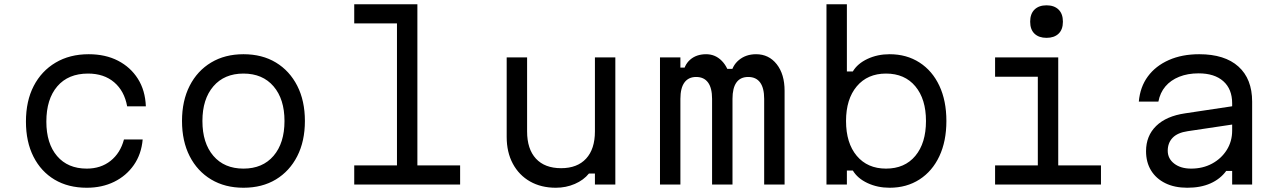

<svg xmlns="http://www.w3.org/2000/svg" viewBox="-20 -868 6040 903"><path d="M388 15Q301 15 237 -23Q173 -61 137.5 -131Q102 -201 102 -296Q102 -393 138.5 -463.5Q175 -534 241.5 -573.5Q308 -613 397 -613Q476 -613 535 -582.5Q594 -552 628.5 -497.5Q663 -443 666 -368H578Q565 -440 517 -481Q469 -522 394 -522Q301 -522 249.5 -462Q198 -402 198 -296Q198 -193 248.5 -134Q299 -75 388 -75Q454 -75 500 -111.5Q546 -148 563 -212H651Q645 -143 609.5 -92Q574 -41 517 -13Q460 15 388 15Z M1125 15Q1038 15 973 -24Q908 -63 872 -133.5Q836 -204 836 -299Q836 -394 872 -464.5Q908 -535 973 -574Q1038 -613 1125 -613Q1213 -613 1277.5 -574Q1342 -535 1378 -464.5Q1414 -394 1414 -299Q1414 -204 1378 -133.5Q1342 -63 1277.5 -24Q1213 15 1125 15ZM1125 -75Q1215 -75 1266.5 -135Q1318 -195 1318 -299Q1318 -402 1266.5 -462Q1215 -522 1125 -522Q1035 -522 983.5 -462Q932 -402 932 -299Q932 -195 983.5 -135Q1035 -75 1125 -75Z M1646 -848H1943V-90H2144V0H1646V-90H1847V-758H1646Z M2874 -598V0H2778V-52H2750Q2725 -21 2683.5 -3Q2642 15 2594 15Q2525 15 2473 -14.5Q2421 -44 2392 -98Q2363 -152 2363 -224V-598H2459V-250Q2459 -167 2500.5 -122Q2542 -77 2619 -77Q2695 -77 2736.5 -122Q2778 -167 2778 -250V-598Z M3084 -598H3180V-550H3251L3192 -515Q3196 -561 3225.5 -587Q3255 -613 3301 -613Q3344 -613 3374.5 -582Q3405 -551 3414 -500L3356 -544H3471L3417 -513Q3422 -558 3455 -585.5Q3488 -613 3536 -613Q3596 -613 3633 -566Q3670 -519 3670 -441V0H3574V-403Q3574 -454 3555 -480Q3536 -506 3499 -506Q3462 -506 3443.5 -480Q3425 -454 3425 -403V0H3329V-403Q3329 -454 3310 -480Q3291 -506 3254 -506Q3218 -506 3199 -480Q3180 -454 3180 -403V0H3084Z M4164 15Q4107 15 4060 -7Q4013 -29 3991 -66H3963V0H3867V-848H3963V-532H3991Q4013 -569 4060 -591Q4107 -613 4164 -613Q4244 -613 4304.5 -574Q4365 -535 4398 -464.5Q4431 -394 4431 -299Q4431 -204 4398 -133.5Q4365 -63 4304.5 -24Q4244 15 4164 15ZM4147 -75Q4235 -75 4285 -135Q4335 -195 4335 -299Q4335 -402 4285 -462Q4235 -522 4147 -522Q4060 -522 4009.5 -462Q3959 -402 3959 -299Q3959 -195 4009.5 -135Q4060 -75 4147 -75Z M4660 -598H4957V-90H5158V0H4660V-90H4861V-507H4660ZM4902 -690Q4866 -690 4845.5 -709.5Q4825 -729 4825 -766Q4825 -803 4845.5 -823Q4866 -843 4902 -843Q4938 -843 4958.5 -823Q4979 -803 4979 -766Q4979 -729 4958.5 -709.5Q4938 -690 4902 -690Z M5787 -370V-284L5566 -251Q5518 -244 5495 -220Q5472 -196 5472 -159Q5472 -122 5502.5 -98.5Q5533 -75 5582 -75Q5637 -75 5680.5 -98.5Q5724 -122 5749.5 -162.5Q5775 -203 5775 -254V-382Q5775 -449 5733.5 -486Q5692 -523 5617 -523Q5566 -523 5526 -507Q5486 -491 5461 -461.5Q5436 -432 5428 -390H5336Q5342 -459 5378.5 -508.5Q5415 -558 5477 -585.5Q5539 -613 5620 -613Q5740 -613 5804.5 -555Q5869 -497 5869 -390V0H5775V-64H5747Q5719 -26 5673 -5.5Q5627 15 5564 15Q5504 15 5460.5 -6.5Q5417 -28 5393.5 -66.5Q5370 -105 5370 -157Q5370 -229 5417.5 -275.5Q5465 -322 5554 -335Z"/></svg>

Font: Martian Mono SemiExpanded Light
Style: Regular
Weight: 300
Width: 6
Monospace: yes
Designer: Roman Shamin
Foundry: Evil Martians
Version: Version 0.930